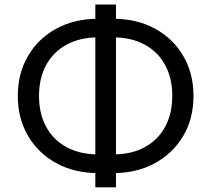

<svg xmlns="http://www.w3.org/2000/svg" viewBox="-20 -779 915 831"><path d="M404.3 -29.8Q302.7 -29.8 224.4 -72.5Q146 -115.2 101.6 -190.4Q57.1 -265.6 57.1 -363.8Q57.1 -461.9 101.6 -537.4Q146 -612.8 224.4 -655.3Q302.7 -697.8 404.3 -697.8H470.2Q571.8 -697.8 650.1 -655.3Q728.5 -612.8 772.9 -537.4Q817.4 -461.9 817.4 -363.8Q817.4 -265.6 772.9 -190.4Q728.5 -115.2 650.1 -72.5Q571.8 -29.8 470.2 -29.8ZM404.3 -110.8H470.2Q548.8 -110.8 606.2 -141.8Q663.6 -172.9 694.6 -230Q725.6 -287.1 725.6 -363.8Q725.6 -440.9 694.6 -497.8Q663.6 -554.7 606.2 -585.9Q548.8 -617.2 470.2 -617.2H404.3Q326.2 -617.2 268.6 -585.9Q210.9 -554.7 179.9 -497.8Q148.9 -440.9 148.9 -363.8Q148.9 -287.1 179.9 -230Q210.9 -172.9 268.6 -141.8Q326.2 -110.8 404.3 -110.8ZM392.6 31.7V-759.3H481.9V31.7Z"/></svg>

Font: Inter 17pt
Style: Regular
Weight: 400
Version: Version 4.001;git-66647c0bb